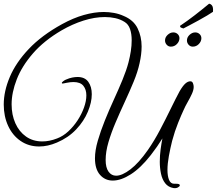

<svg xmlns="http://www.w3.org/2000/svg" viewBox="-24 -925 1157 1025"><path d="M902 79Q874 74 858 53.5Q842 33 835.5 2.5Q829 -28 829 -61Q829 -95 833.5 -128Q838 -161 843 -186Q828 -162 814.5 -142.5Q801 -123 781 -97Q727 -28 674.5 5.5Q622 39 578 39Q537 39 510 8.5Q483 -22 483 -80Q483 -122 498 -173.5Q513 -225 535.5 -281Q558 -337 583.5 -392.5Q609 -448 630 -499Q651 -550 662 -592Q670 -623 674.5 -652.5Q679 -682 679 -710Q679 -745 670 -770.5Q661 -796 641 -808Q619 -822 592 -828Q565 -834 536 -834Q481 -834 421.5 -815Q362 -796 305 -763Q211 -708 152 -640Q93 -572 65.5 -501.5Q38 -431 38 -368Q38 -312 58 -267Q78 -222 115 -196Q152 -170 202 -170Q240 -170 281 -186Q313 -198 341 -224Q369 -250 390.5 -283Q412 -316 424.5 -351Q437 -386 437 -416Q437 -447 421 -467Q405 -487 368 -487Q360 -487 351 -486Q342 -485 332 -483Q325 -482 319.5 -480.5Q314 -479 311 -479Q306 -479 306 -482Q306 -486 315 -492.5Q324 -499 328 -500Q346 -508 361.5 -511Q377 -514 390 -514Q429 -514 447.5 -488Q466 -462 466 -422Q466 -379 445 -328.5Q424 -278 382.5 -234Q341 -190 280 -164Q231 -143 185 -143Q129 -143 86 -172.5Q43 -202 19.5 -253Q-4 -304 -4 -367Q-4 -438 28.5 -514.5Q61 -591 129.5 -663.5Q198 -736 307 -796Q367 -829 423.5 -845Q480 -861 530 -861Q557 -861 584.5 -856Q612 -851 636 -840Q689 -818 710.5 -774Q732 -730 732 -677Q732 -636 721 -587Q711 -541 689.5 -489Q668 -437 642.5 -382Q617 -327 593.5 -272Q570 -217 555 -166Q540 -115 540 -71Q540 -30 555.5 -8.5Q571 13 596 13Q628 13 672.5 -21Q717 -55 766 -125Q800 -174 830.5 -232Q861 -290 887.5 -344.5Q914 -399 935 -438Q952 -467 965.5 -479Q979 -491 992 -491Q1002 -491 1006 -481Q1010 -471 1010 -461Q1010 -445 1000.5 -424Q991 -403 978 -380.5Q965 -358 955 -335Q945 -314 927 -269.5Q909 -225 895 -173Q885 -133 877.5 -92Q870 -51 870 -18Q870 15 878.5 35.5Q887 56 906 56H917Q936 56 936 64Q936 70 926 75.5Q916 81 902 79ZM1005 -676Q992 -676 983 -686Q974 -696 974 -709Q974 -726 988 -739Q1002 -752 1018 -752Q1032 -752 1041.5 -743Q1051 -734 1051 -721Q1051 -704 1037.5 -690Q1024 -676 1005 -676ZM888 -676Q875 -676 866 -686Q857 -696 857 -709Q857 -726 871 -739Q885 -752 901 -752Q915 -752 924.5 -743Q934 -734 934 -721Q934 -704 920.5 -690Q907 -676 888 -676ZM955 -773Q948 -775 942.5 -777.5Q937 -780 937 -787Q976 -813 1016 -844Q1056 -875 1092 -905Q1100 -905 1107.5 -896Q1115 -887 1113 -862Q1103 -855 1081.5 -842Q1060 -829 1035 -815.5Q1010 -802 988.5 -790.5Q967 -779 955 -773Z"/></svg>

Font: Great Vibes
Style: Regular
Weight: 400
Designer: Robert E. Leuschke, Viktoriya Grabowska, Viviana Monsalve, Eben Sorkin
Foundry: Robert E. Leuschke
Version: Version 1.103; ttfautohint (v1.8.4.7-5d5b)